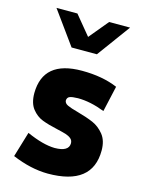

<svg xmlns="http://www.w3.org/2000/svg" viewBox="-114 -807 668 887"><g transform="rotate(15 220.0 -363.0)"><path d="M32.2 -25.9 68.4 -146.5Q147 -111.3 202.6 -110.4Q270 -110.8 270.5 -150.4Q270.5 -164.6 260.3 -173.1Q250 -181.6 235.1 -186.3Q220.2 -190.9 191.9 -197.3Q147.5 -207 118.4 -218.3Q89.4 -229.5 68.1 -256.6Q46.9 -283.7 46.9 -331.5Q48.3 -487.8 233.4 -487.8Q332 -487.8 404.3 -457L376.5 -333.5Q307.6 -360.4 248 -360.4Q220.7 -359.9 209 -355.2Q197.3 -350.6 196.3 -336.4Q196.8 -322.8 212.6 -315.2Q228.5 -307.6 263.7 -298.3Q309.6 -285.6 339.8 -272.5Q370.1 -259.3 393.1 -231Q416 -202.6 416 -155.3Q416 12.2 202.6 12.2Q121.1 11.7 32.2 -25.9ZM43.9 -737.8H144L219.7 -646L295.9 -737.8H396L279.8 -579.1H158.7Z"/></g></svg>

Font: Selawik
Style: Bold
Weight: 700
Designer: Aaron Bell
Foundry: Microsoft Corporation
Version: Version 1.01